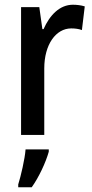

<svg xmlns="http://www.w3.org/2000/svg" viewBox="-20 -570 389 811"><path d="M288 -550C232 -550 190 -506 164 -447H159L146 -540H69V0H167V-281C167 -382 216 -450 281 -450C297 -450 313 -448 326 -443L338 -543C322 -548 304 -550 288 -550ZM186 71V61H88C85 102 68 174 57 209V221H114C144 179 173 117 186 71Z"/></svg>

Font: Noto Sans Armenian Condensed Medium
Style: Regular
Weight: 500
Width: 3
Designer: Monotype Design Team
Foundry: Monotype Imaging Inc.
Version: Version 2.008